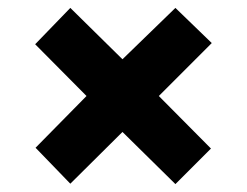

<svg xmlns="http://www.w3.org/2000/svg" viewBox="-20 -596 626 486"><path d="M424 -576 516 -487 382 -353 514 -220 424 -130 290 -262 158 -131 70 -222 199 -353 69 -484 158 -576 290 -446Z"/></svg>

Font: Noto Sans Thaana Black
Style: Regular
Weight: 900
Designer: David Williams
Foundry: Google Inc.
Version: Version 3.001; ttfautohint (v1.8.4.7-5d5b)